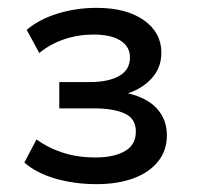

<svg xmlns="http://www.w3.org/2000/svg" viewBox="-20 -729 503 489"><path d="M226 -260Q170 -260 121.5 -274Q73 -288 42 -315L73 -374Q103 -352 140.5 -340Q178 -328 223 -328Q270 -328 298 -344Q326 -360 326 -394Q326 -427 297.5 -440Q269 -453 219 -453H131V-520H209Q256 -520 283.5 -535.5Q311 -551 311 -583Q311 -610 287 -625.5Q263 -641 218 -641Q179 -641 143.5 -629Q108 -617 80 -594L48 -653Q80 -680 127 -694.5Q174 -709 226 -709Q302 -709 346.5 -677.5Q391 -646 391 -595Q391 -555 364.5 -527.5Q338 -500 298 -489V-493Q330 -487 354 -473Q378 -459 391.5 -436.5Q405 -414 405 -384Q405 -345 382 -317Q359 -289 319 -274.5Q279 -260 226 -260Z"/></svg>

Font: Nunito Sans 10pt SemiExpanded Medium
Style: Regular
Weight: 500
Width: 6
Designer: Vernon Adams
Foundry: Vernon Adams
Version: Version 3.101;gftools[0.9.27]